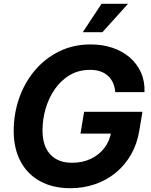

<svg xmlns="http://www.w3.org/2000/svg" viewBox="-20 -969 786 999"><path d="M346.2 10.3Q255.4 10.3 189.2 -25.9Q123 -62 87.2 -128.9Q51.3 -195.8 51.3 -288.1Q51.3 -377 79.6 -458Q107.9 -539.1 160.9 -602.1Q213.9 -665 287.6 -701.4Q361.3 -737.8 451.7 -737.8Q512.7 -737.8 564.7 -720.5Q616.7 -703.1 654.8 -670.4Q692.9 -637.7 713.4 -592Q733.9 -546.4 731.9 -489.7H579.6Q577.6 -516.6 567.9 -538.1Q558.1 -559.6 541.5 -574.7Q524.9 -589.8 501.7 -597.7Q478.5 -605.5 448.7 -605.5Q388.7 -605.5 342.8 -578.1Q296.9 -550.8 265.1 -504.9Q233.4 -459 217.3 -403.3Q201.2 -347.7 201.2 -290.5Q201.2 -209.5 241.5 -165.8Q281.7 -122.1 354.5 -122.1Q408.7 -122.1 451.9 -142.3Q495.1 -162.6 522.9 -199Q550.8 -235.4 558.6 -282.7L589.4 -273.9H398.9L417.5 -387.2H721.2L705.1 -291Q693.8 -220.7 661.9 -165Q629.9 -109.4 582.3 -70.3Q534.7 -31.2 474.4 -10.5Q414.1 10.3 346.2 10.3ZM410.6 -801.3 508.3 -949.2H646L512.7 -801.3Z"/></svg>

Font: Inter 20pt
Style: Bold Italic
Weight: 700
Italic angle: -9.3988°
Version: Version 4.001;git-66647c0bb